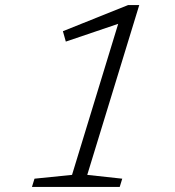

<svg xmlns="http://www.w3.org/2000/svg" viewBox="-20 -737 690 757"><path d="M264 -47.5 446 -643 239.5 -573 228 -614 485 -717H529L324 -47.5L462 -32.5L452 0H106L116 -32.5Z"/></svg>

Font: Newsreader 6pt Light
Style: Italic
Weight: 300
Italic angle: -17°
Designer: Hugues Gentile
Foundry: Production Type
Version: Version 1.003; ttfautohint (v1.8.3)